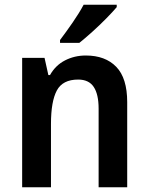

<svg xmlns="http://www.w3.org/2000/svg" viewBox="-20 -786 624 806"><path d="M340 -553Q422 -553 468 -505.5Q514 -458 514 -357V0H394V-330Q394 -390 373.5 -421Q353 -452 308 -452Q243 -452 218.5 -406Q194 -360 194 -266V0H73V-543H167L183 -471H190Q213 -512 253 -532.5Q293 -553 340 -553ZM470 -756Q454 -737 426.5 -709Q399 -681 368 -653Q337 -625 313 -606H232V-618Q257 -651 285 -691.5Q313 -732 331 -766H470Z"/></svg>

Font: Noto Sans Devanagari SemiCondensed SemiBold
Style: Regular
Weight: 600
Width: 4
Designer: Jelle Bosma - Monotype Design Team
Foundry: Monotype Imaging Inc.
Version: Version 2.004; ttfautohint (v1.8.4.7-5d5b)